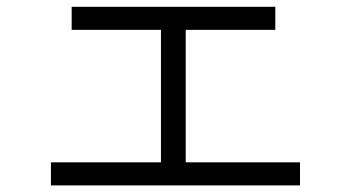

<svg xmlns="http://www.w3.org/2000/svg" viewBox="-20 -651 1040 569"><path d="M130.9 -101.6Q130.9 -119.1 130.9 -169.9Q212.9 -169.9 457 -169.9Q457 -268.6 457 -562.5Q390.6 -562.5 192.4 -562.5Q192.4 -580.1 192.4 -630.9Q342.8 -630.9 795.9 -630.9Q795.9 -614.3 795.9 -562.5Q729.5 -562.5 530.3 -562.5Q530.3 -464.8 530.3 -169.9Q615.2 -169.9 869.1 -169.9Q869.1 -153.3 869.1 -101.6Q684.6 -101.6 130.9 -101.6Z"/></svg>

Font: Gothic A1
Style: Regular
Weight: 400
Designer: HanYang I&C Co.,Ltd.
Version: Version 2.50